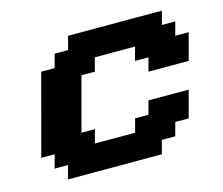

<svg xmlns="http://www.w3.org/2000/svg" viewBox="-91 -745 1004 865"><g transform="rotate(-15 410.5 -312.5)"><path d="M125 0H562.5L579.1 -62.5H641.6L658.7 -125H721.2Q727.1 -145.5 738 -187.3Q749 -229 754.4 -250H566.9L550.3 -187.5H487.8L471.2 -125H283.7L300.3 -187.5H237.8Q249 -229 271.2 -312.3Q293.5 -395.5 304.7 -437.5H367.2L383.8 -500H571.3L554.7 -437.5H617.2L600.6 -375H788.1Q793.9 -395.5 804.9 -437.3Q815.9 -479 821.3 -500H758.8L775.9 -562.5H713.4L730 -625H292.5L275.9 -562.5H213.4L196.3 -500H133.8Q117.2 -437.5 83.7 -312.5Q50.3 -187.5 33.7 -125H96.2L79.1 -62.5H141.6Z"/></g></svg>

Font: Faithful 32x
Style: SemiboldOblique
Weight: 400
Foundry: Faithful Resource Pack
Version: Version 1.0; January 27, 2023